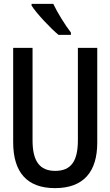

<svg xmlns="http://www.w3.org/2000/svg" viewBox="-20 -961 570 991"><path d="M282 -781H346V-793C318 -829 276 -896 255 -941H143V-932C169 -891 241 -815 282 -781ZM264 10C412 10 482 -75 482 -225V-714H382V-237C382 -131 348 -79 265 -79C185 -79 148 -129 148 -236V-714H48V-227C48 -72 119 10 264 10Z"/></svg>

Font: Noto Sans Mono Condensed Medium
Style: Regular
Weight: 500
Width: 3
Designer: Monotype Design Team
Foundry: Monotype Imaging Inc.
Version: Version 2.014